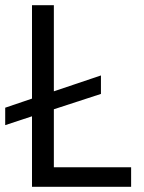

<svg xmlns="http://www.w3.org/2000/svg" viewBox="-27 -718 555 738"><path d="M477 0H96V-271L-7 -237V-304L96 -339V-698H180V-367L361 -428V-357L180 -298V-75H477Z"/></svg>

Font: IBM Plex Sans Devanagari
Style: Regular
Weight: 400
Designer: Mike Abbink, Paul van der Laan, Pieter van Rosmalen, Erin McLaughlin
Foundry: Bold Monday
Version: Version 1.1